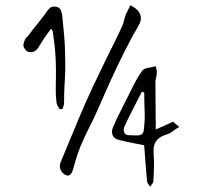

<svg xmlns="http://www.w3.org/2000/svg" viewBox="-20 -720 791 740"><path d="M230 -47Q217 -55 212.5 -68.5Q208 -82 215 -98Q242 -162 264.5 -217Q287 -272 310.5 -325.5Q334 -379 364 -440Q374 -462 391 -496Q408 -530 425 -564.5Q442 -599 451 -620Q456 -631 458.5 -642.5Q461 -654 465 -664Q469 -673 473.5 -681.5Q478 -690 483 -700L502 -688Q518 -676 522 -658.5Q526 -641 515 -623Q490 -581 461 -523.5Q432 -466 405.5 -407.5Q379 -349 359 -303Q340 -259 322.5 -225.5Q305 -192 290.5 -156.5Q276 -121 263 -72Q253 -33 230 -47ZM210 -299Q206 -305 203 -310.5Q200 -316 198 -323Q196 -340 195.5 -349Q195 -358 195 -367Q195 -376 195 -392Q196 -433 195.5 -461Q195 -489 193 -517.5Q191 -546 185 -586Q184 -590 183.5 -596.5Q183 -603 177 -609Q169 -599 164 -592Q159 -585 151 -574Q143 -562 138.5 -554Q134 -546 126 -534Q119 -524 108.5 -520.5Q98 -517 87 -521Q81 -523 75.5 -531.5Q70 -540 70 -546Q71 -554 75 -564.5Q79 -575 86 -579Q101 -599 111 -611.5Q121 -624 131 -636.5Q141 -649 154 -666Q155 -667 155 -668Q155 -669 156 -669Q163 -681 172 -689Q181 -697 196 -694Q210 -692 214.5 -680.5Q219 -669 220 -658Q224 -619 227.5 -580Q231 -541 231 -503Q232 -471 231.5 -450.5Q231 -430 230 -414Q229 -398 228 -377.5Q227 -357 227 -325Q227 -318 225 -312Q223 -306 221 -300Q218 -300 215.5 -299.5Q213 -299 210 -299ZM559 0Q556 -5 552 -10Q548 -15 547 -20Q544 -51 541.5 -82Q539 -113 537 -144Q536 -150 536 -155Q536 -160 536 -160Q509 -166 484 -170.5Q459 -175 434 -182Q418 -187 413.5 -200.5Q409 -214 415 -228Q427 -257 441.5 -285.5Q456 -314 470 -342Q483 -368 496.5 -395Q510 -422 527 -446Q534 -456 550.5 -458.5Q567 -461 580 -465Q582 -458 583.5 -451.5Q585 -445 584 -437Q584 -429 581.5 -420Q579 -411 579 -403Q579 -366 579.5 -329.5Q580 -293 580 -257Q581 -250 580.5 -241Q580 -232 580 -221Q613 -235 647 -251Q650 -248 655.5 -243.5Q661 -239 671 -231Q657 -223 645.5 -214Q634 -205 620 -201Q594 -193 582 -176.5Q570 -160 572 -131Q574 -104 573.5 -76.5Q573 -49 571 -22Q571 -16 566.5 -11Q562 -6 559 0ZM478 -199Q489 -199 501.5 -198Q514 -197 523.5 -201Q533 -205 534 -219Q539 -254 537.5 -290.5Q536 -327 536 -363Q530 -365 527 -367Q510 -333 492.5 -299.5Q475 -266 459 -231Q455 -221 458.5 -210Q462 -199 478 -199Z"/></svg>

Font: Mynerve
Style: Regular
Weight: 400
Designer: Carolina Short
Foundry: Carolina Short
Version: Version 1.000; ttfautohint (v1.8.4.7-5d5b)